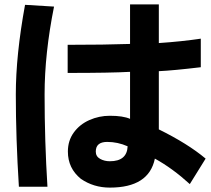

<svg xmlns="http://www.w3.org/2000/svg" viewBox="-20 -725 960 874"><path d="M844 113Q765 41 685 -3Q658 129 480 129Q406 129 348 89Q289 41 289 -35Q289 -85 316 -122Q343 -159 387 -178.5Q431 -198 480 -198Q540 -198 572 -184V-398Q484 -393 288 -393V-521Q457 -521 572 -525V-705H703V-529Q807 -536 894 -549V-419Q768 -404 703 -401V-136Q835 -71 916 -3ZM66 125Q52 -96 52 -295Q52 -474 94 -703L226 -695Q183 -481 183 -295Q183 -83 196 125ZM468 -79Q416 -79 416 -35Q416 -13 435.5 -2Q455 9 480 9Q558 9 561 -59Q516 -79 468 -79Z"/></svg>

Font: BM Euljiro oraeorae
Style: Regular
Weight: 400
Designer: Bongjin Kim; Bomjun Kim; Myungsoo Han; Hyesun Chae; Mikyoung Jeong; Wujin Sim; Minjae Kang; Suwha Jang;
Foundry: Sandoll Inc.
Version: Version 1.000;hotconv 1.0.109;makeexe 2.5.65596